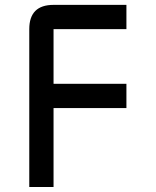

<svg xmlns="http://www.w3.org/2000/svg" viewBox="-20 -752 626 772"><path d="M195.3 -732.4H488.3V-634.8H195.3V-415H488.3V-317.4H195.3V0H97.7V-634.8Q97.7 -732.4 195.3 -732.4Z"/></svg>

Font: BabelStone Zanabazar
Style: Regular
Weight: 400
Designer: Andrew West
Foundry: Andrew West
Version: Version 10.002;August 6, 2021